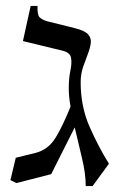

<svg xmlns="http://www.w3.org/2000/svg" viewBox="-20 -605 401 645"><path d="M35 10 15 0 33 -75 98 -91Q142 -102 166.5 -142Q191 -182 217 -247Q214 -263 212.5 -278.5Q211 -294 211 -308Q211 -342 216.5 -368Q222 -394 218.5 -411.5Q215 -429 189 -435L57 -467L83 -585H106Q105 -555 113 -547Q121 -539 137 -534L233 -510Q265 -502 276 -489.5Q287 -477 285 -460.5Q283 -444 275 -423.5Q267 -403 259 -379.5Q251 -356 251 -329Q251 -247 281 -179Q311 -111 346 -55L291 20H268Q268 -22 255.5 -73.5Q243 -125 231 -177L152 -20Z"/></svg>

Font: Bona Nova
Style: Regular
Weight: 400
Designer: Mateusz Machalski
Foundry: Capitalics
Version: Version 4.001; ttfautohint (v1.8.3)